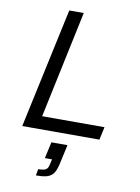

<svg xmlns="http://www.w3.org/2000/svg" viewBox="-101 -755 789 1083"><g transform="rotate(10 293.5 -213.5)"><path d="M58 0 206 -688H289L159 -74H516L500 0ZM182 261 189 224Q211 224 223 220.5Q235 217 241.5 207Q248 197 251 178L256 156H215L236 62H328L308 153Q302 185 294 206Q286 227 273 239Q260 251 238.5 256Q217 261 182 261Z"/></g></svg>

Font: Saira SemiExpanded
Style: Italic
Weight: 400
Width: 6
Italic angle: -12°
Designer: Hector Gatti with collaboration of the Omnibus-Type team
Foundry: Omnibus-Type
Version: Version 1.101